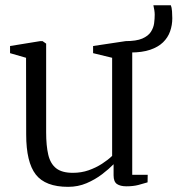

<svg xmlns="http://www.w3.org/2000/svg" viewBox="-20 -696 672 726"><path d="M458 8.5Q435 8.5 422.2 -0.2Q409.5 -9 409.5 -33V-75Q392 -57 365.8 -37Q339.5 -17 307.2 -3.2Q275 10.5 237.5 10.5Q151.5 10.5 115.2 -36.2Q79 -83 79 -187.5L78.5 -477.5L18 -495V-522L132 -540.5H141L154.5 -531V-195.5Q154.5 -145 162.5 -111Q170.5 -77 192.2 -59.8Q214 -42.5 255.5 -42.5Q287.5 -42.5 315.2 -52.2Q343 -62 365.8 -76.8Q388.5 -91.5 404 -106.5V-477.5L332 -495V-522L455 -540.5H463.5L480 -531V-35H538.5L538 -6.5Q522 -1.5 502.8 3.5Q483.5 8.5 458 8.5ZM473.5 -497.5 454 -540.5Q495.5 -540.5 518 -550.2Q540.5 -560 550.5 -575.5Q560.5 -591 562.8 -608.2Q565 -625.5 565 -640.5Q565 -648.5 563.5 -658Q562 -667.5 560 -676H626Q629.5 -668 630.5 -653.2Q631.5 -638.5 631.5 -627Q631.5 -601 623.2 -577.5Q615 -554 596.5 -536Q578 -518 547.8 -507.8Q517.5 -497.5 473.5 -497.5Z"/></svg>

Font: Merriweather 72pt Light
Style: Regular
Weight: 300
Version: Version 2.100